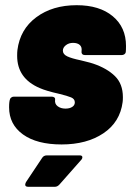

<svg xmlns="http://www.w3.org/2000/svg" viewBox="-20 -548 505 739"><path d="M15 -135Q15 -148 16 -155L17 -161Q18 -168 22.5 -172Q27 -176 33 -176H179Q185 -176 189 -173Q193 -170 192 -164Q190 -148 202 -139Q214 -130 232 -130Q248 -130 258 -136.5Q268 -143 268 -154Q268 -167 254 -173Q240 -179 207 -187Q158 -198 133 -209Q46 -246 46 -333Q46 -347 47 -355Q57 -435 119.5 -481.5Q182 -528 275 -528Q363 -528 414 -485.5Q465 -443 465 -371Q465 -355 464 -347Q463 -342 458.5 -339Q454 -336 448 -336H307Q300 -336 296.5 -340Q293 -344 294 -351V-352Q296 -367 287 -375Q278 -383 261 -383Q245 -383 233.5 -374Q222 -365 222 -353Q222 -339 239 -331Q256 -323 290 -316Q297 -314 312 -310.5Q327 -307 339 -303Q392 -285 422.5 -255Q453 -225 453 -174Q453 -162 452 -155Q442 -78 378 -35Q314 8 217 8Q122 8 68.5 -30.5Q15 -69 15 -135ZM77 163Q77 159 80 153L142 60Q148 50 161 50H286Q297 50 297 57Q297 63 292 68L209 162Q201 171 191 171H89Q77 171 77 163Z"/></svg>

Font: Barlow Semi Condensed Black
Style: Italic
Weight: 900
Width: 4
Italic angle: -7°
Designer: Jeremy Tribby
Foundry: Tribby Type
Version: Version 1.408